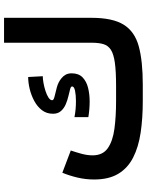

<svg xmlns="http://www.w3.org/2000/svg" viewBox="91 -813 722 944"><g transform="rotate(-90 452.0 -341.0)"><path d="M427.2 -131.3H501.5Q572.8 -131.3 615.2 -137.2Q657.7 -143.1 679 -156.7Q700.2 -170.4 707 -193.4Q713.9 -216.3 713.9 -250.5V-682.1H836.4V-252Q836.4 -148.4 802.7 -94Q769 -39.6 696.5 -19.8Q624 0 507.8 0H427.2Q342.3 0 271.7 -10.5Q201.2 -21 149.4 -47.4Q97.7 -73.7 69.6 -120.4Q41.5 -167 41.5 -239.3Q41.5 -281.2 51 -321.3Q60.5 -361.3 74.7 -395.5L184.1 -354Q176.3 -331.5 168.2 -302.2Q160.2 -272.9 160.2 -246.6Q160.2 -196.8 195.3 -172.1Q230.5 -147.5 290.8 -139.4Q351.1 -131.3 427.2 -131.3ZM348.1 -335.9Q384.3 -328.6 426.8 -328.6Q456.1 -328.6 477.5 -333Q499 -337.4 499 -347.7Q499 -353.5 485.6 -357.2Q472.2 -360.8 452.1 -365.5Q432.1 -370.1 412.1 -378.4Q392.1 -386.7 378.4 -401.9Q364.7 -417 364.7 -441.4Q364.7 -473.1 382.3 -495.8Q399.9 -518.6 427.5 -533.4Q455.1 -548.3 486.3 -555.9Q517.6 -563.5 545.4 -563.5L549.3 -491.7Q536.6 -491.7 516.8 -488.3Q497.1 -484.9 477.3 -478.5Q457.5 -472.2 444.3 -463.6Q431.2 -455.1 431.2 -445.3Q431.2 -438 450.2 -433.6Q469.2 -429.2 494.9 -422.4Q520.5 -415.5 539.1 -399.9Q550.3 -391.1 556.9 -378.9Q563.5 -366.7 563.5 -349.6Q563.5 -315.4 543.7 -296.1Q523.9 -276.9 492.4 -269Q460.9 -261.2 424.8 -261.2Q405.8 -261.2 386 -262.9Q366.2 -264.6 348.1 -267.6Z"/></g></svg>

Font: Vazirmatn RD FD
Style: Bold
Weight: 700
Designer: Saber Rastikerdar
Foundry: Saber Rastikerdar
Version: Version 33.003